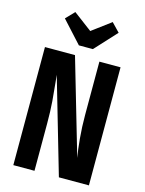

<svg xmlns="http://www.w3.org/2000/svg" viewBox="-135 -1008 819 1087"><g transform="rotate(15 274.5 -464.0)"><path d="M496 0H320L158 -558L161 -530Q168 -464 172.5 -407Q177 -350 177 -277V0H53V-692H229L392 -133Q384 -177 378 -243.5Q372 -310 372 -380V-692H496ZM435 -878 318 -751H236L120 -878L168 -928L277 -846L387 -928Z"/></g></svg>

Font: Fira Sans Compressed SemiBold
Style: Regular
Weight: 600
Width: 1
Designer: bBox Type GmbH & Carrois Corporate GbR & Edenspiekermann AG
Foundry: bBox Type GmbH & Carrois Corporate GbR & Edenspiekermann AG
Version: Version 4.301